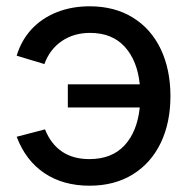

<svg xmlns="http://www.w3.org/2000/svg" viewBox="-20 -575 602 610"><path d="M264.5 15Q180.5 15 121 -25Q61.5 -65 33 -140.5L123 -164Q141.5 -117.5 176.8 -93.5Q212 -69.5 264 -69.5Q335 -69.5 375.5 -113Q416 -156.5 424 -233.5H195.5V-307H424Q416.5 -382 376.5 -426.2Q336.5 -470.5 266 -470.5Q215 -470.5 176.8 -444.8Q138.5 -419 121 -371.5L33 -398Q47.5 -446.5 80 -481.8Q112.5 -517 160 -536Q207.5 -555 265 -555Q344 -555 402 -519.2Q460 -483.5 490.8 -418.8Q521.5 -354 521.5 -269.5Q521.5 -185.5 490.8 -121.2Q460 -57 402 -21Q344 15 264.5 15Z"/></svg>

Font: Vela Sans Med
Style: Regular
Weight: 500
Designer: Principal design: Mikhail Sharanda - project Manrope.
Design modification: Ravid Balaliev
Foundry: Mikhail Sharanda
Version: Version 1.001